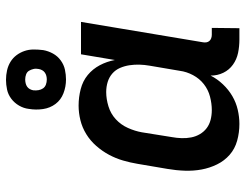

<svg xmlns="http://www.w3.org/2000/svg" viewBox="-109 -701 818 640"><g transform="rotate(-90 300.0 -381.0)"><path d="M207 8Q178 8 151 0.5Q124 -7 104 -24.5Q84 -42 72 -66.5Q60 -91 55 -118Q50 -145 51 -174Q52 -203 57 -232L74 -332Q78 -356 85 -380Q92 -404 104 -426.5Q116 -449 133.5 -469Q151 -489 173 -502.5Q195 -516 219.5 -522Q244 -528 268 -528Q296 -528 323 -521Q350 -514 370 -497.5Q390 -481 402.5 -457.5Q415 -434 420 -407L439 -520H547L479 -113Q478 -107 479 -101.5Q480 -96 483.5 -92Q487 -88 492.5 -86Q498 -84 504 -84H527L526 8H488Q465 8 443.5 3.5Q422 -1 404.5 -13.5Q387 -26 377.5 -45.5Q368 -65 368 -88Q357 -66 339 -47Q321 -28 299.5 -15.5Q278 -3 254 2.5Q230 8 207 8ZM253 -84Q275 -84 298 -90Q321 -96 339.5 -110.5Q358 -125 369.5 -146.5Q381 -168 384 -191L401 -291Q404 -308 404.5 -325Q405 -342 402.5 -358.5Q400 -375 393.5 -390Q387 -405 375 -415.5Q363 -426 347 -431Q331 -436 313 -436Q290 -436 265.5 -428.5Q241 -421 222.5 -404Q204 -387 193.5 -363.5Q183 -340 179 -317L163 -217Q160 -201 159.5 -184.5Q159 -168 162 -152.5Q165 -137 173 -123.5Q181 -110 193 -101Q205 -92 220.5 -88Q236 -84 253 -84ZM355 -570Q331 -570 309 -578.5Q287 -587 273.5 -605Q260 -623 256.5 -646.5Q253 -670 257 -694Q259 -711 268 -726.5Q277 -742 291 -752.5Q305 -763 321.5 -766.5Q338 -770 354 -770Q370 -770 385.5 -766.5Q401 -763 414 -755Q427 -747 436 -735Q445 -723 450 -708.5Q455 -694 455 -678Q455 -662 453 -646Q450 -629 441.5 -613.5Q433 -598 418.5 -587.5Q404 -577 387.5 -573.5Q371 -570 355 -570ZM355 -634Q361 -634 367 -635.5Q373 -637 378 -640.5Q383 -644 386 -649.5Q389 -655 390 -661Q392 -670 390 -678.5Q388 -687 384 -693.5Q380 -700 372 -703Q364 -706 355 -706Q349 -706 342.5 -704.5Q336 -703 331 -699.5Q326 -696 323 -690.5Q320 -685 319 -679Q318 -670 319.5 -661.5Q321 -653 325.5 -646.5Q330 -640 338 -637Q346 -634 355 -634Z"/></g></svg>

Font: Iosevka Semibold Extended
Style: Italic
Weight: 600
Width: 7
Italic angle: -9°
Monospace: yes
Designer: Belleve Invis
Foundry: Belleve Invis
Version: Version 32.5.0; ttfautohint (v1.8.4)